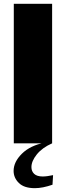

<svg xmlns="http://www.w3.org/2000/svg" viewBox="-20 -748 346 1002"><path d="M52 -728H252V0H52ZM162 234Q106 234 78.5 207Q51 180 51 144Q51 97 94.5 54Q138 11 215 -4L252 0Q200 23 172 58Q144 93 144 124Q144 146 158.5 159.5Q173 173 203 173Q215 173 228.5 171Q242 169 257 166L254 216Q202 234 162 234Z"/></svg>

Font: Murecho Black
Style: Regular
Weight: 900
Designer: Neil Summerour
Foundry: Positype
Version: Version 1.010; ttfautohint (v1.8.3)